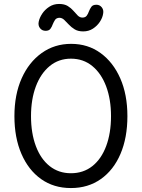

<svg xmlns="http://www.w3.org/2000/svg" viewBox="-20 -937 718 972"><path d="M339 15Q252 15 188 -30.5Q124 -76 88.5 -158Q53 -240 53 -349Q53 -458 89.5 -540Q126 -622 191 -668.5Q256 -715 340 -715Q425 -715 489 -668.5Q553 -622 589 -540Q625 -458 625 -349Q625 -240 590 -158Q555 -76 490.5 -30.5Q426 15 339 15ZM339 -60Q402 -60 447.5 -96Q493 -132 517.5 -197.5Q542 -263 542 -349Q542 -434 517.5 -499.5Q493 -565 447.5 -602.5Q402 -640 339 -640Q277 -640 231.5 -602.5Q186 -565 161.5 -499.5Q137 -434 137 -349Q137 -263 161.5 -197.5Q186 -132 231.5 -96Q277 -60 339 -60ZM211 -781Q193 -781 182.5 -794.5Q172 -808 176 -827Q180 -847 193.5 -867.5Q207 -888 229 -902.5Q251 -917 279 -917Q306 -917 323 -906.5Q340 -896 351.5 -882.5Q363 -869 373.5 -858.5Q384 -848 397 -848Q412 -848 419 -857.5Q426 -867 430 -879Q435 -892 442.5 -902.5Q450 -913 468 -913Q485 -913 495.5 -899.5Q506 -886 502 -867Q499 -847 485.5 -826.5Q472 -806 450.5 -792Q429 -778 401 -778Q375 -778 358 -788.5Q341 -799 328.5 -812.5Q316 -826 305 -836.5Q294 -847 280 -847Q265 -846 258.5 -836Q252 -826 247 -814Q243 -802 235.5 -791.5Q228 -781 211 -781Z"/></svg>

Font: National Park
Style: Regular
Weight: 400
Designer: Andrea Herstowski, Ben Hoepner
Version: Version 1.009